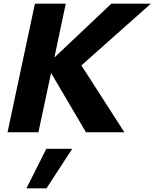

<svg xmlns="http://www.w3.org/2000/svg" viewBox="-20 -720 841 1045"><path d="M21 0 170 -700H338L276 -407L586 -700H801L423 -364L657 0H448L258 -323L189 0ZM124 305 232 90H373L233 305Z"/></svg>

Font: Red Hat Text VF
Style: Italic
Weight: 300
Italic angle: -12°
Designer: Pentagram, MCKL
Foundry: Pentagram, MCKL
Version: Version 1.023